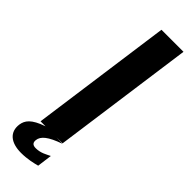

<svg xmlns="http://www.w3.org/2000/svg" viewBox="-318 -737 924 924"><g transform="rotate(45 144.0 -274.5)"><path d="M89 80C92 51 120 27 192 2L149 0H191L291 -723H141L41 0H75C2 25 -15 52 -20 83C-28 141 12 174 82 174C125 174 161 165 184 159L194 83C173 93 150 108 116 108C95 108 87 98 89 80Z"/></g></svg>

Font: United Sans
Style: Bold Italic
Weight: 700
Italic angle: -8°
Designer: Pablo Impallari, Rodrigo Fuenzalida (Modified by Dan O. Williams)
Version: Version 1.000;PS 001.000;hotconv 1.0.88;makeotf.lib2.5.64775